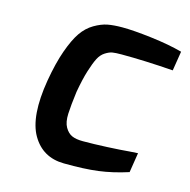

<svg xmlns="http://www.w3.org/2000/svg" viewBox="-86 -623 706 714"><g transform="rotate(15 267.0 -266.5)"><path d="M82 -276Q94 -346 111.5 -395Q129 -444 148 -471.5Q167 -499 193.5 -514.5Q220 -530 243.5 -534.5Q267 -539 300 -539Q343 -539 413 -530.5Q483 -522 534 -508L522 -433Q411 -441 323 -441Q300 -441 288 -439Q276 -437 261 -427.5Q246 -418 236.5 -399.5Q227 -381 216.5 -347.5Q206 -314 197 -263Q190 -210 188.5 -177Q187 -144 198 -125Q209 -106 225 -99Q241 -92 267 -92Q308 -92 360.5 -94.5Q413 -97 445 -100L477 -102L465 -26Q406 -7 352 0Q298 7 220 6Q138 5 98 -64Q58 -133 82 -276Z"/></g></svg>

Font: Exo
Style: DemiBoldItalic
Weight: 600
Designer: Natanael Gama
Version: Version 1